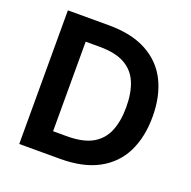

<svg xmlns="http://www.w3.org/2000/svg" viewBox="-125 -823 940 945"><g transform="rotate(20 345.5 -350.0)"><path d="M73 0V-700H287Q408 -700 487.5 -656.5Q567 -613 605.5 -534.5Q644 -456 644 -350Q644 -244 605.5 -165.5Q567 -87 487.5 -43.5Q408 0 287 0ZM208 -116H280Q365 -116 414 -144Q463 -172 484.5 -224.5Q506 -277 506 -350Q506 -424 484.5 -476.5Q463 -529 414 -557Q365 -585 280 -585H208Z"/></g></svg>

Font: DM Sans 10pt
Style: Bold
Weight: 700
Version: Version 4.004;gftools[0.9.30]